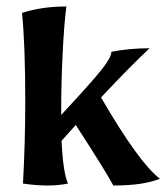

<svg xmlns="http://www.w3.org/2000/svg" viewBox="-20 -567 514 593"><path d="M51 0Q58 -128 58 -255Q58 -429 48 -527Q108 -547 185 -547Q178 -494 173.5 -402Q169 -310 169 -227V-212Q263 -313 293.5 -351.5Q324 -390 324 -407Q380 -418 442 -418Q387 -367 292 -266Q410 -63 474 -15Q423 6 330 6Q308 -36 214 -181L170 -132Q175 -33 190 0Q159 6 127 6Q93 6 51 0Z"/></svg>

Font: Mirza SemiBold
Style: Regular
Weight: 600
Designer: Arabic design by Kourosh Beigpour, Latin design by Eduardo Tunni, engineering by Lasse Fister
Version: Version 1.0010g